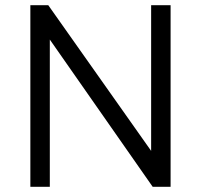

<svg xmlns="http://www.w3.org/2000/svg" viewBox="-20 -720 774 740"><path d="M97 0V-700H166L562.5 -138.5V-700H637.5V0H568.5L172 -567.5V0Z"/></svg>

Font: Geologica Thin Roman ExtraLight
Style: Regular
Weight: 250
Version: Version 1.010;gftools[0.9.28]